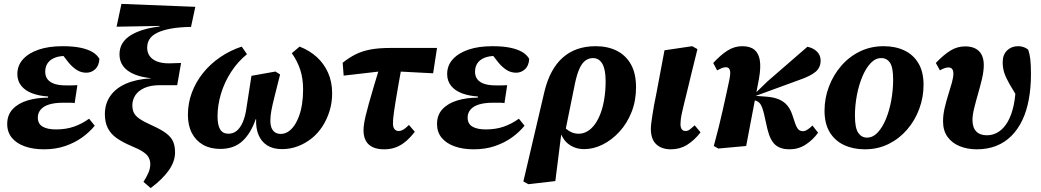

<svg xmlns="http://www.w3.org/2000/svg" viewBox="-20 -751 5341 985"><path d="M205 15Q150 15 107.5 0Q65 -15 41 -44Q17 -73 17 -115Q17 -161 45 -191Q73 -221 120.5 -235.5Q168 -250 226 -250L227 -256Q180 -259 144.5 -272.5Q109 -286 89 -311Q69 -336 69 -371Q69 -415 98 -447Q127 -479 178.5 -496.5Q230 -514 301 -514Q356 -514 393.5 -506Q431 -498 454.5 -484Q478 -470 490 -449Q488 -414 468.5 -396Q449 -378 423 -378Q396 -378 374 -392Q352 -406 332 -430L289 -485H398L399 -457Q380 -461 361 -462.5Q342 -464 316 -464Q284 -464 260.5 -454.5Q237 -445 224.5 -427Q212 -409 212 -383Q212 -359 224.5 -343.5Q237 -328 260.5 -320.5Q284 -313 317 -313Q336 -313 349.5 -313Q363 -313 377 -314L363 -222Q354 -224 337.5 -224Q321 -224 304 -224Q261 -224 232 -215Q203 -206 188.5 -188.5Q174 -171 174 -148Q174 -116 198.5 -101.5Q223 -87 267 -87Q319 -87 360 -101.5Q401 -116 437 -142L466 -106Q439 -73 401.5 -46Q364 -19 315 -2Q266 15 205 15Z M753 214 716 182Q732 157 741.5 135Q751 113 751 91Q751 73 743 57.5Q735 42 714 28Q693 14 654 -2Q609 -21 578.5 -42.5Q548 -64 533 -94Q518 -124 518 -165Q518 -219 546 -259Q574 -299 627 -322Q680 -345 754 -349V-350Q704 -355 667.5 -370.5Q631 -386 612 -411.5Q593 -437 593 -472Q593 -505 608.5 -529.5Q624 -554 652 -571Q680 -588 717.5 -599Q755 -610 798 -615L799 -618L578 -614L603 -731L982 -716L960 -613Q899 -612 856 -604Q813 -596 786 -582.5Q759 -569 747 -550Q735 -531 735 -506Q735 -482 747.5 -464Q760 -446 785 -436Q810 -426 847 -426Q866 -426 880 -427Q894 -428 909 -428L889 -314H800Q753 -314 721.5 -300Q690 -286 674.5 -262.5Q659 -239 659 -211Q659 -187 667.5 -171Q676 -155 697.5 -140.5Q719 -126 759 -108Q806 -87 832 -67.5Q858 -48 868 -25Q878 -2 878 31Q878 78 845.5 123.5Q813 169 753 214Z M1110 13Q1059 13 1022 -8Q985 -29 964.5 -68Q944 -107 944 -162Q944 -222 964.5 -276.5Q985 -331 1022 -377Q1059 -423 1109.5 -457.5Q1160 -492 1220 -512L1247 -473Q1199 -434 1165 -381Q1131 -328 1113.5 -269.5Q1096 -211 1096 -154Q1096 -109 1109.5 -87Q1123 -65 1152 -65Q1176 -65 1194.5 -80Q1213 -95 1226 -125.5Q1239 -156 1245 -201L1270 -362L1393 -384L1417 -369L1387 -250Q1378 -214 1372.5 -185.5Q1367 -157 1367 -132Q1367 -110 1373 -95Q1379 -80 1391 -72Q1403 -64 1421 -64Q1440 -64 1457.5 -75Q1475 -86 1489 -106Q1503 -126 1513.5 -154Q1524 -182 1529.5 -217Q1535 -252 1535 -292Q1535 -349 1520 -394Q1505 -439 1477 -478L1517 -512Q1568 -492 1605 -458.5Q1642 -425 1663 -378Q1684 -331 1684 -272Q1684 -225 1671 -182.5Q1658 -140 1635 -104Q1612 -68 1580 -42Q1548 -16 1509 -1Q1470 14 1427 14Q1381 14 1351 -5Q1321 -24 1306.5 -58.5Q1292 -93 1294 -139L1292 -140Q1267 -67 1223.5 -27Q1180 13 1110 13Z M1743 -363 1738 -429Q1770 -455 1804 -472Q1838 -489 1880.5 -497Q1923 -505 1981 -505H2222L2202 -375L1991 -386H1942ZM1951 15Q1899 15 1872 -9.5Q1845 -34 1845 -83Q1845 -97 1847.5 -114.5Q1850 -132 1856 -157.5Q1862 -183 1872.5 -220.5Q1883 -258 1899 -312Q1915 -366 1938 -441L2046 -439Q2033 -367 2024 -316Q2015 -265 2009.5 -231Q2004 -197 2001 -175.5Q1998 -154 1997 -141Q1996 -128 1996 -118Q1996 -98 2004 -88.5Q2012 -79 2024 -79Q2038 -79 2050 -86.5Q2062 -94 2078 -110L2108 -75Q2085 -45 2061 -25Q2037 -5 2010.5 5Q1984 15 1951 15Z M2410 15Q2355 15 2312.5 0Q2270 -15 2246 -44Q2222 -73 2222 -115Q2222 -161 2250 -191Q2278 -221 2325.5 -235.5Q2373 -250 2431 -250L2432 -256Q2385 -259 2349.5 -272.5Q2314 -286 2294 -311Q2274 -336 2274 -371Q2274 -415 2303 -447Q2332 -479 2383.5 -496.5Q2435 -514 2506 -514Q2561 -514 2598.5 -506Q2636 -498 2659.5 -484Q2683 -470 2695 -449Q2693 -414 2673.5 -396Q2654 -378 2628 -378Q2601 -378 2579 -392Q2557 -406 2537 -430L2494 -485H2603L2604 -457Q2585 -461 2566 -462.5Q2547 -464 2521 -464Q2489 -464 2465.5 -454.5Q2442 -445 2429.5 -427Q2417 -409 2417 -383Q2417 -359 2429.5 -343.5Q2442 -328 2465.5 -320.5Q2489 -313 2522 -313Q2541 -313 2554.5 -313Q2568 -313 2582 -314L2568 -222Q2559 -224 2542.5 -224Q2526 -224 2509 -224Q2466 -224 2437 -215Q2408 -206 2393.5 -188.5Q2379 -171 2379 -148Q2379 -116 2403.5 -101.5Q2428 -87 2472 -87Q2524 -87 2565 -101.5Q2606 -116 2642 -142L2671 -106Q2644 -73 2606.5 -46Q2569 -19 2520 -2Q2471 15 2410 15Z M2691 194 2665 180 2773 -281Q2801 -397 2867 -455.5Q2933 -514 3036 -514Q3098 -514 3144.5 -490.5Q3191 -467 3217 -420.5Q3243 -374 3243 -303Q3243 -234 3220 -176Q3197 -118 3158 -75.5Q3119 -33 3072 -9.5Q3025 14 2977 14Q2931 14 2897 -11.5Q2863 -37 2850 -89L2868 -106Q2884 -88 2904 -76.5Q2924 -65 2949 -65Q2973 -65 2994.5 -78Q3016 -91 3033 -115Q3050 -139 3062 -172Q3074 -205 3080.5 -246.5Q3087 -288 3087 -335Q3087 -395 3070 -424Q3053 -453 3022 -453Q3001 -453 2983.5 -440.5Q2966 -428 2953 -399.5Q2940 -371 2930 -324L2879 -73L2860 -68L2829 178Z M3422 15Q3374 15 3346.5 -11Q3319 -37 3319 -90Q3319 -102 3321 -118.5Q3323 -135 3326.5 -157.5Q3330 -180 3335 -209Q3340 -238 3348 -275L3389 -493L3531 -514L3558 -499L3526 -369Q3514 -318 3504.5 -280Q3495 -242 3488.5 -215Q3482 -188 3478 -169.5Q3474 -151 3472.5 -138Q3471 -125 3471 -115Q3471 -97 3477.5 -88Q3484 -79 3497 -79Q3509 -79 3520 -87.5Q3531 -96 3544 -108L3574 -72Q3542 -31 3505 -8Q3468 15 3422 15Z M3642 -2Q3657 -57 3667.5 -100Q3678 -143 3686.5 -180.5Q3695 -218 3703 -254.5Q3711 -291 3720 -333Q3725 -355 3726 -371Q3727 -387 3722 -396.5Q3717 -406 3704 -406Q3693 -406 3682.5 -401.5Q3672 -397 3659 -390L3639 -428Q3678 -470 3713 -492Q3748 -514 3788 -514Q3828 -514 3850 -496Q3872 -478 3878 -442Q3884 -406 3874 -349L3808 -2L3665 11ZM4030 15Q3984 15 3957.5 -8Q3931 -31 3917 -89L3899 -169Q3890 -205 3880 -218.5Q3870 -232 3852 -236L3834 -239V-272H3854L3918 -334L4122 -511Q4150 -506 4170 -487.5Q4190 -469 4190 -440Q4190 -405 4164.5 -383Q4139 -361 4081 -341L3854 -258L3860 -259L3913 -255Q3951 -252 3976.5 -241Q4002 -230 4018.5 -210.5Q4035 -191 4045 -161L4059 -119Q4068 -94 4077 -86Q4086 -78 4099 -78Q4110 -78 4122.5 -86Q4135 -94 4148 -107L4177 -70Q4150 -33 4113 -9Q4076 15 4030 15Z M4417 15Q4357 15 4310 -7Q4263 -29 4236.5 -73Q4210 -117 4210 -183Q4210 -247 4232.5 -306.5Q4255 -366 4295.5 -413Q4336 -460 4391.5 -487Q4447 -514 4513 -514Q4574 -514 4620 -492Q4666 -470 4692 -426Q4718 -382 4718 -316Q4718 -252 4696 -192.5Q4674 -133 4633.5 -86Q4593 -39 4538 -12Q4483 15 4417 15ZM4428 -45Q4458 -45 4482.5 -71Q4507 -97 4525 -140.5Q4543 -184 4552.5 -237Q4562 -290 4562 -343Q4562 -405 4546 -429Q4530 -453 4501 -453Q4471 -453 4446.5 -427Q4422 -401 4404 -358Q4386 -315 4376 -262.5Q4366 -210 4366 -158Q4366 -94 4383 -69.5Q4400 -45 4428 -45Z M4991 15Q4943 15 4903.5 -1Q4864 -17 4841 -49Q4818 -81 4818 -129Q4818 -161 4826 -196Q4834 -231 4844.5 -264Q4855 -297 4863 -325.5Q4871 -354 4871 -373Q4871 -388 4865 -396.5Q4859 -405 4845 -405Q4836 -405 4825 -401Q4814 -397 4802 -390L4781 -428Q4821 -470 4856 -491.5Q4891 -513 4931 -513Q4978 -513 5002.5 -488.5Q5027 -464 5027 -417Q5027 -386 5018 -347.5Q5009 -309 4997.5 -269.5Q4986 -230 4977.5 -195Q4969 -160 4969 -136Q4969 -97 4988 -77Q5007 -57 5043 -57Q5076 -57 5103.5 -75Q5131 -93 5150.5 -127.5Q5170 -162 5180.5 -211.5Q5191 -261 5191 -322Q5191 -337 5190.5 -351Q5190 -365 5190 -379L5219 -358L5206 -241Q5176 -290 5158 -321.5Q5140 -353 5132 -378Q5124 -403 5124 -432Q5124 -471 5147.5 -493Q5171 -515 5208 -514Q5223 -513 5235 -508Q5247 -503 5255 -496Q5262 -476 5265.5 -448.5Q5269 -421 5269 -371Q5269 -301 5258 -241Q5247 -181 5224.5 -134Q5202 -87 5168.5 -53.5Q5135 -20 5090.5 -2.5Q5046 15 4991 15Z"/></svg>

Font: Source Serif 4
Style: Bold Italic
Weight: 700
Italic angle: -12°
Designer: Frank Grießhammer
Foundry: Adobe Systems Incorporated
Version: Version 4.004;hotconv 1.0.116;makeotfexe 2.5.65601